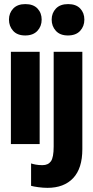

<svg xmlns="http://www.w3.org/2000/svg" viewBox="-20 -697 451 929"><path d="M32.7 0H171.9V-446.3H32.7ZM23.4 -602.1Q23.4 -570.3 43.5 -547.9Q63.5 -525.4 102.1 -525.4Q140.1 -525.4 160.9 -547.6Q181.6 -569.8 181.6 -602.1Q181.6 -634.3 161.4 -655.8Q141.1 -677.2 102.5 -677.2Q64.5 -677.2 43.9 -655.5Q23.4 -633.8 23.4 -602.1ZM130.4 202.1Q142.1 205.6 165.3 208.7Q188.5 211.9 209.5 211.9Q289.6 211.9 334 164.8Q378.4 117.7 378.4 24.9V-446.3H239.7V11.7Q239.7 64.9 226.3 83.5Q212.9 102.1 185.5 102.1Q167 102.1 152.8 99.4Q138.7 96.7 130.4 93.8ZM230 -602.1Q230 -570.3 250.2 -547.9Q270.5 -525.4 308.6 -525.4Q347.2 -525.4 367.7 -547.6Q388.2 -569.8 388.2 -602.1Q388.2 -634.8 367.9 -656Q347.7 -677.2 309.6 -677.2Q271 -677.2 250.5 -655.5Q230 -633.8 230 -602.1Z"/></svg>

Font: Roboto Flex Super Cond Bold
Style: Regular
Weight: 700
Width: 3
Designer: Berlow after Robertson
Foundry: Google
Version: Version 3.000